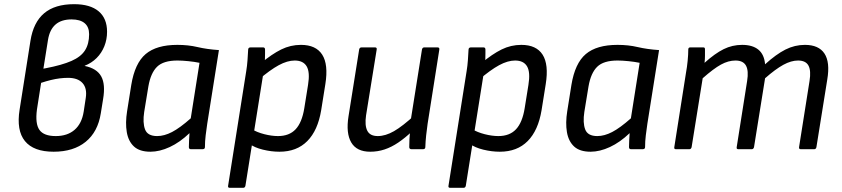

<svg xmlns="http://www.w3.org/2000/svg" viewBox="-20 -715 4035 920"><path d="M237 12Q141 12 99.5 -39Q58 -90 74 -190L126 -520Q140 -608 191.5 -651.5Q243 -695 335 -695Q412 -695 452.5 -661Q493 -627 493 -563Q493 -526 480 -493.5Q467 -461 443 -437Q419 -413 386 -400V-399Q444 -387 465 -349Q486 -311 474 -240L463 -172Q449 -83 390.5 -35.5Q332 12 237 12ZM247 -63Q303 -63 337.5 -93Q372 -123 381 -180L391 -246Q398 -292 375.5 -317Q353 -342 306 -342Q287 -342 266.5 -339.5Q246 -337 223.5 -331.5Q201 -326 177 -318L157 -190Q148 -122 169 -92.5Q190 -63 247 -63ZM188 -386 199 -388Q277 -403 322.5 -423Q368 -443 387.5 -474Q407 -505 407 -551Q407 -586 385.5 -604Q364 -622 323 -622Q274 -622 246 -597.5Q218 -573 210 -524Z M701 12Q649 12 622 -13Q595 -38 587.5 -82Q580 -126 589 -182L609 -308Q626 -412 678 -456Q730 -500 830 -500Q882 -500 926.5 -489.5Q971 -479 1029 -475L973 -122Q969 -95 965.5 -66.5Q962 -38 962 -10Q962 0 950 0H895Q885 0 885 -10Q885 -26 886 -43Q887 -60 888 -77Q842 -33 793.5 -10.5Q745 12 701 12ZM733 -63Q767 -63 804.5 -82.5Q842 -102 894 -148L936 -414Q912 -419 882 -422Q852 -425 830 -425Q763 -425 732.5 -395Q702 -365 691 -301L671 -179Q663 -127 675 -95Q687 -63 733 -63Z M1319 12Q1280 12 1239.5 2Q1199 -8 1177 -25L1185 -97Q1211 -81 1246.5 -72Q1282 -63 1312 -63Q1366 -63 1396.5 -95.5Q1427 -128 1438 -196L1456 -308Q1466 -369 1449.5 -397Q1433 -425 1392 -425Q1357 -425 1315.5 -402.5Q1274 -380 1218 -332L1230 -412Q1283 -456 1327.5 -478Q1372 -500 1422 -500Q1494 -500 1524 -453Q1554 -406 1539 -312L1519 -187Q1503 -90 1452.5 -39Q1402 12 1319 12ZM1081 185Q1071 185 1073 175L1160 -375Q1164 -399 1166 -426.5Q1168 -454 1169 -476Q1169 -488 1181 -488H1240Q1250 -488 1250 -478Q1250 -471 1250 -458Q1250 -445 1249.5 -432.5Q1249 -420 1247 -415L1242 -365L1156 175Q1154 185 1145 185Z M1754 12Q1689 12 1663 -32.5Q1637 -77 1650 -158L1701 -478Q1703 -488 1713 -488H1776Q1787 -488 1785 -478L1734 -162Q1727 -114 1740 -88.5Q1753 -63 1790 -63Q1827 -63 1868 -86.5Q1909 -110 1970 -166L1956 -87Q1921 -54 1888.5 -32Q1856 -10 1823 1Q1790 12 1754 12ZM1952 0Q1947 0 1944 -2.5Q1941 -5 1941 -10Q1941 -29 1942 -49Q1943 -69 1946 -90L1947 -132L2002 -478Q2003 -483 2006 -485.5Q2009 -488 2013 -488H2076Q2087 -488 2085 -477L2029 -122Q2025 -95 2022 -66.5Q2019 -38 2018 -10Q2018 0 2006 0Z M2375 12Q2336 12 2295.5 2Q2255 -8 2233 -25L2241 -97Q2267 -81 2302.5 -72Q2338 -63 2368 -63Q2422 -63 2452.5 -95.5Q2483 -128 2494 -196L2512 -308Q2522 -369 2505.5 -397Q2489 -425 2448 -425Q2413 -425 2371.5 -402.5Q2330 -380 2274 -332L2286 -412Q2339 -456 2383.5 -478Q2428 -500 2478 -500Q2550 -500 2580 -453Q2610 -406 2595 -312L2575 -187Q2559 -90 2508.5 -39Q2458 12 2375 12ZM2137 185Q2127 185 2129 175L2216 -375Q2220 -399 2222 -426.5Q2224 -454 2225 -476Q2225 -488 2237 -488H2296Q2306 -488 2306 -478Q2306 -471 2306 -458Q2306 -445 2305.5 -432.5Q2305 -420 2303 -415L2298 -365L2212 175Q2210 185 2201 185Z M2810 12Q2758 12 2731 -13Q2704 -38 2696.5 -82Q2689 -126 2698 -182L2718 -308Q2735 -412 2787 -456Q2839 -500 2939 -500Q2991 -500 3035.5 -489.5Q3080 -479 3138 -475L3082 -122Q3078 -95 3074.5 -66.5Q3071 -38 3071 -10Q3071 0 3059 0H3004Q2994 0 2994 -10Q2994 -26 2995 -43Q2996 -60 2997 -77Q2951 -33 2902.5 -10.5Q2854 12 2810 12ZM2842 -63Q2876 -63 2913.5 -82.5Q2951 -102 3003 -148L3045 -414Q3021 -419 2991 -422Q2961 -425 2939 -425Q2872 -425 2841.5 -395Q2811 -365 2800 -301L2780 -179Q2772 -127 2784 -95Q2796 -63 2842 -63Z M3219 0Q3209 0 3211 -10L3267 -366Q3272 -393 3275 -423.5Q3278 -454 3278 -478Q3278 -488 3288 -488H3349Q3354 -488 3356 -486Q3358 -484 3358 -479Q3358 -464 3358 -448Q3358 -432 3356 -414Q3406 -459 3447.5 -479.5Q3489 -500 3536 -500Q3586 -500 3614 -477Q3642 -454 3646 -407Q3699 -455 3743.5 -477.5Q3788 -500 3837 -500Q3903 -500 3930.5 -458.5Q3958 -417 3944 -334L3892 -10Q3890 0 3881 0H3817Q3807 0 3809 -11L3859 -327Q3867 -376 3854 -400.5Q3841 -425 3804 -425Q3771 -425 3733.5 -404.5Q3696 -384 3646 -340L3593 -10Q3592 -6 3589.5 -3Q3587 0 3582 0H3518Q3508 0 3510 -10L3560 -327Q3568 -376 3554.5 -400.5Q3541 -425 3504 -425Q3470 -425 3434.5 -405.5Q3399 -386 3347 -340L3294 -10Q3293 -6 3290.5 -3Q3288 0 3283 0Z"/></svg>

Font: Sofia Sans Hairline
Style: Italic
Weight: 1
Italic angle: -9°
Designer: Botio Nikoltchev, Ani Petrova
Foundry: lettersoup
Version: Version 4.102